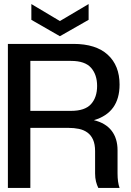

<svg xmlns="http://www.w3.org/2000/svg" viewBox="-20 -929 648 949"><path d="M571 -511Q571 -372 444 -335Q502 -321 531.5 -283Q561 -245 561 -186V-72Q561 -28 571 0H466Q459 -14 454.5 -31.5Q450 -49 450 -72V-182Q450 -216 440 -238.5Q430 -261 412 -274Q394 -287 370 -292Q346 -297 317 -297H130V0H19V-712H343Q454 -712 512.5 -658.5Q571 -605 571 -511ZM460 -504Q460 -560 430 -594Q400 -628 331 -628H130V-381H331Q400 -381 430 -414.5Q460 -448 460 -504ZM276 -750 135 -831V-909L276 -825L418 -909V-831Z"/></svg>

Font: Firefly Display Medium
Style: Regular
Weight: 500
Designer: Colophon Foundry, Jonny Pinhorn
Foundry: Colophon Foundry
Version: Version 1.200; ttfautohint (v1.8.3)